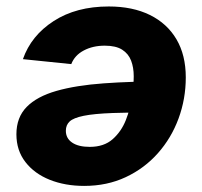

<svg xmlns="http://www.w3.org/2000/svg" viewBox="-20 -578 635 605"><path d="M322.8 -557.6Q397.9 -557.6 452.4 -530.8Q506.8 -503.9 536.1 -454.1Q565.4 -404.3 565.4 -334Q565.4 -266.6 542.7 -204.8Q520 -143.1 477.5 -95.2Q435.1 -47.4 376.2 -19.8Q317.4 7.8 245.1 7.8Q185.1 7.8 136.7 -11.5Q88.4 -30.8 60.1 -67.4Q31.7 -104 31.7 -154.8Q31.7 -208 64 -241Q96.2 -273.9 157.7 -291.5Q219.2 -309.1 307.1 -315.4Q395 -321.8 506.8 -321.8L490.2 -224.1Q394.5 -224.1 335.2 -221.9Q275.9 -219.7 243.7 -213.1Q211.4 -206.5 199.5 -195.3Q187.5 -184.1 187.5 -166Q187.5 -142.1 207.3 -128.7Q227.1 -115.2 262.7 -115.2Q307.6 -115.2 335 -139.4Q362.3 -163.6 376.5 -199.5Q390.6 -235.4 396 -272.9Q401.4 -310.5 401.4 -337.9Q401.4 -365.2 393.1 -387Q384.8 -408.7 365 -421.4Q345.2 -434.1 310.1 -434.1Q272.5 -434.1 243.9 -418.9Q215.3 -403.8 204.6 -376L52.2 -391.6Q78.1 -465.8 149.2 -511.7Q220.2 -557.6 322.8 -557.6Z"/></svg>

Font: Inter ExtraBold
Style: Italic
Weight: 800
Italic angle: -9.3988°
Designer: Rasmus Andersson
Foundry: rsms
Version: Version 4.001;git-66647c0bb